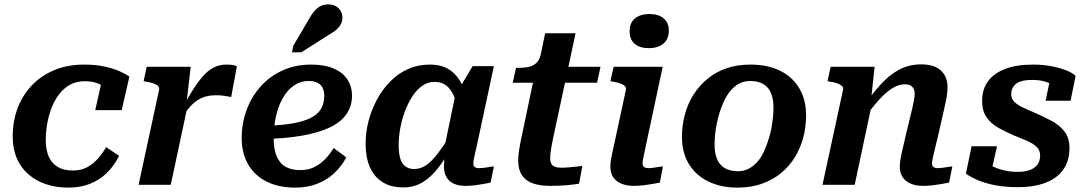

<svg xmlns="http://www.w3.org/2000/svg" viewBox="-20 -844 4960 877"><path d="M312 -65Q351 -65 379.5 -81Q408 -97 429 -121.5Q450 -146 465 -172L524 -132Q501 -86 467.5 -53.5Q434 -21 390 -4Q346 13 292 13Q237 13 190.5 -2.5Q144 -18 109.5 -48Q75 -78 56.5 -121.5Q38 -165 38 -221Q38 -289 60 -348.5Q82 -408 124.5 -453Q167 -498 227.5 -523.5Q288 -549 364 -549Q418 -549 458 -540Q498 -531 526.5 -518.5Q555 -506 571 -494L536 -341H415L447 -483Q460 -482 468 -474.5Q476 -467 479.5 -457Q483 -447 482.5 -437Q482 -427 478 -422Q469 -437 453.5 -448.5Q438 -460 416.5 -466.5Q395 -473 366 -473Q329 -473 300 -457Q271 -441 250 -413.5Q229 -386 215.5 -351Q202 -316 195.5 -278.5Q189 -241 189 -204Q189 -159 203 -128Q217 -97 244.5 -81Q272 -65 312 -65Z M613 0H760L839 -370L832 -373L851 -539H650L636 -473L647 -471Q667 -468 681 -463Q695 -458 702 -451Q709 -444 707 -435ZM1062 -541Q1058 -544 1045.5 -546.5Q1033 -549 1015 -549Q981 -549 954 -534.5Q927 -520 903 -491.5Q879 -463 854.5 -423Q830 -383 802 -331L813 -311Q832 -339 849.5 -358Q867 -377 885 -388Q903 -399 922.5 -404Q942 -409 964 -409Q986 -409 1003.5 -406.5Q1021 -404 1036 -401Z M1329 13Q1253 13 1198 -14.5Q1143 -42 1113.5 -93Q1084 -144 1084 -214Q1084 -280 1106 -340.5Q1128 -401 1169.5 -448Q1211 -495 1270 -522Q1329 -549 1401 -549Q1464 -549 1505.5 -530.5Q1547 -512 1567.5 -480Q1588 -448 1588 -408Q1588 -359 1562 -322Q1536 -285 1484.5 -261Q1433 -237 1357.5 -224Q1282 -211 1182 -209L1187 -269Q1262 -271 1314.5 -280Q1367 -289 1399.5 -305.5Q1432 -322 1446.5 -347Q1461 -372 1461 -406Q1461 -428 1453.5 -443Q1446 -458 1430 -466Q1414 -474 1389 -474Q1353 -474 1323.5 -454Q1294 -434 1273 -398Q1252 -362 1241 -315Q1230 -268 1230 -213Q1230 -162 1244 -129.5Q1258 -97 1285 -82Q1312 -67 1352 -67Q1388 -67 1416 -81Q1444 -95 1466 -118Q1488 -141 1504 -168L1562 -125Q1539 -83 1505.5 -52Q1472 -21 1427.5 -4Q1383 13 1329 13ZM1388 -751Q1400 -774 1413 -790Q1426 -806 1442 -815Q1458 -824 1479 -824Q1509 -824 1526.5 -806.5Q1544 -789 1544 -764Q1544 -744 1534 -728.5Q1524 -713 1507 -701Q1490 -689 1468 -676L1356 -605H1314L1319 -634Z M2117 -352 2073 -335Q2066 -376 2053 -406Q2040 -436 2019 -453Q1998 -470 1965 -470Q1934 -470 1908.5 -452Q1883 -434 1863 -403Q1843 -372 1829 -334Q1815 -296 1808 -256.5Q1801 -217 1801 -181Q1801 -145 1808 -121Q1815 -97 1831 -84.5Q1847 -72 1871 -72Q1902 -72 1927.5 -90Q1953 -108 1980 -143.5Q2007 -179 2040 -231L2058 -198Q2023 -133 1988 -85.5Q1953 -38 1913 -13Q1873 12 1822 12Q1766 12 1727.5 -12Q1689 -36 1669.5 -80.5Q1650 -125 1650 -187Q1650 -240 1663.5 -291.5Q1677 -343 1702 -389.5Q1727 -436 1762.5 -472Q1798 -508 1843.5 -528.5Q1889 -549 1943 -549Q2000 -549 2036 -523.5Q2072 -498 2091.5 -454Q2111 -410 2117 -352ZM2236 -542 2166 -216Q2159 -181 2153 -157Q2147 -133 2144.5 -119Q2142 -105 2142 -98Q2142 -87 2148 -81.5Q2154 -76 2167 -76Q2186 -76 2204.5 -79.5Q2223 -83 2236 -84L2221 -10Q2206 -7 2187.5 -3.5Q2169 0 2148.5 2.5Q2128 5 2105 5Q2075 5 2053 -5Q2031 -15 2019.5 -34.5Q2008 -54 2008 -82Q2008 -91 2009 -109Q2010 -127 2013 -151L2004 -142L2061 -416L2069 -425L2139 -542Z M2492 5Q2445 5 2412.5 -7Q2380 -19 2363.5 -44.5Q2347 -70 2347 -111Q2347 -134 2352 -164.5Q2357 -195 2364 -226L2426 -522L2492 -539H2723L2707 -466H2322L2337 -534H2346Q2375 -534 2395.5 -538.5Q2416 -543 2430 -556.5Q2444 -570 2450 -595L2470 -692H2609L2505 -206Q2502 -190 2499 -174Q2496 -158 2494.5 -145Q2493 -132 2493 -122Q2493 -97 2505.5 -87.5Q2518 -78 2542 -78Q2558 -78 2577 -79.5Q2596 -81 2613 -83Q2630 -85 2640 -86L2625 -5Q2602 -1 2568.5 2Q2535 5 2492 5Z M2768 -82Q2768 -97 2770.5 -113.5Q2773 -130 2779 -156Q2785 -182 2794 -225L2839 -434Q2841 -444 2834 -451Q2827 -458 2813 -463Q2799 -468 2779 -471L2768 -473L2783 -539H3007L2938 -216Q2931 -180 2925.5 -156.5Q2920 -133 2917.5 -119Q2915 -105 2915 -98Q2915 -87 2921.5 -81.5Q2928 -76 2941 -76Q2954 -76 2966 -78Q2978 -80 2989 -81.5Q3000 -83 3008 -84L2994 -10Q2978 -7 2959 -3.5Q2940 0 2918.5 2.5Q2897 5 2874 5Q2843 5 2818.5 -5Q2794 -15 2781 -34.5Q2768 -54 2768 -82ZM2856 -701Q2856 -740 2880.5 -760Q2905 -780 2947 -780Q2987 -780 3011 -760.5Q3035 -741 3035 -704Q3035 -665 3010 -644.5Q2985 -624 2944 -624Q2903 -624 2879.5 -643.5Q2856 -663 2856 -701Z M3491 -209Q3499 -233 3503.5 -257.5Q3508 -282 3510.5 -306Q3513 -330 3513 -353Q3513 -391 3502 -418Q3491 -445 3467.5 -459.5Q3444 -474 3406 -474Q3378 -474 3356 -462Q3334 -450 3317.5 -430.5Q3301 -411 3288 -384Q3275 -357 3266 -327Q3259 -304 3254 -279Q3249 -254 3246.5 -230Q3244 -206 3244 -183Q3244 -145 3255 -118Q3266 -91 3290 -76.5Q3314 -62 3351 -62Q3379 -62 3401 -74Q3423 -86 3440 -105.5Q3457 -125 3469.5 -152Q3482 -179 3491 -209ZM3095 -219Q3095 -271 3108 -320Q3121 -369 3147 -410.5Q3173 -452 3211 -483.5Q3249 -515 3298 -532Q3347 -549 3408 -549Q3485 -549 3542 -521.5Q3599 -494 3630.5 -441.5Q3662 -389 3662 -317Q3662 -264 3649 -215.5Q3636 -167 3610.5 -125.5Q3585 -84 3547 -53Q3509 -22 3459.5 -4.5Q3410 13 3349 13Q3273 13 3215.5 -15Q3158 -43 3126.5 -95Q3095 -147 3095 -219Z M3737 0H3884L3966 -386L3959 -390L3975 -539H3774L3760 -473L3771 -471Q3791 -468 3805 -463Q3819 -458 3826 -451Q3833 -444 3831 -435ZM4263 -216 4293 -348Q4300 -377 4304 -401.5Q4308 -426 4308 -447Q4308 -494 4277.5 -522Q4247 -550 4188 -550Q4132 -550 4086.5 -525.5Q4041 -501 4001 -456.5Q3961 -412 3922 -354L3930 -307Q3965 -355 3996 -389Q4027 -423 4056 -441Q4085 -459 4113 -459Q4137 -459 4147.5 -447Q4158 -435 4158 -416Q4158 -403 4155 -388Q4152 -373 4147 -349L4117 -225Q4107 -182 4101 -155.5Q4095 -129 4092.5 -112.5Q4090 -96 4090 -82Q4090 -54 4103 -34.5Q4116 -15 4140 -5Q4164 5 4195 5Q4218 5 4239.5 2.5Q4261 0 4280 -3.5Q4299 -7 4315 -10L4330 -84Q4322 -83 4311 -81.5Q4300 -80 4287.5 -78Q4275 -76 4263 -76Q4250 -76 4243.5 -81.5Q4237 -87 4237 -98Q4237 -105 4240 -119Q4243 -133 4248.5 -156.5Q4254 -180 4263 -216Z M4628 11Q4572 11 4525.5 2Q4479 -7 4445.5 -21.5Q4412 -36 4392 -51L4418 -176H4534L4504 -42Q4486 -50 4478.5 -61Q4471 -72 4472 -85Q4473 -98 4480 -109Q4492 -96 4514 -84.5Q4536 -73 4565.5 -66Q4595 -59 4629 -59Q4660 -59 4683 -67Q4706 -75 4718.5 -92Q4731 -109 4731 -134Q4731 -153 4721 -166Q4711 -179 4694 -189Q4677 -199 4655.5 -207.5Q4634 -216 4612 -225Q4576 -241 4542.5 -259Q4509 -277 4487.5 -306.5Q4466 -336 4466 -383Q4466 -435 4492.5 -472Q4519 -509 4571 -529Q4623 -549 4699 -549Q4746 -549 4785.5 -541Q4825 -533 4853 -521.5Q4881 -510 4893 -497L4870 -384H4756L4778 -489Q4790 -489 4799.5 -480.5Q4809 -472 4813 -459.5Q4817 -447 4812 -435Q4801 -448 4784.5 -458Q4768 -468 4745.5 -473.5Q4723 -479 4693 -479Q4644 -479 4621.5 -461.5Q4599 -444 4599 -414Q4599 -392 4614.5 -377.5Q4630 -363 4656.5 -351Q4683 -339 4713 -326Q4750 -310 4785 -291Q4820 -272 4842.5 -243Q4865 -214 4865 -168Q4865 -109 4836.5 -69Q4808 -29 4755 -9Q4702 11 4628 11Z"/></svg>

Font: Roboto Serif 20pt SemiBold
Style: Italic
Weight: 600
Italic angle: -10°
Version: Version 1.007